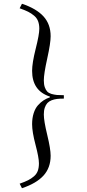

<svg xmlns="http://www.w3.org/2000/svg" viewBox="-20 -786 460 1016"><path d="M317.9 -282.2V-264.2Q296.9 -264.2 282 -262.5Q267.1 -260.7 253.2 -255.4Q239.3 -250 230.7 -240.7Q222.2 -231.4 217 -216.3Q211.9 -201.2 211.9 -180.2Q211.9 -146.5 230 -72Q248 2.4 248 38.1Q248 101.6 210.2 143.1Q172.4 184.6 96.2 210L84 186Q111.8 176.3 128.7 167.7Q145.5 159.2 159.7 147Q173.8 134.8 179.9 118.2Q186 101.6 186 78.1Q186 48.3 168 -19.8Q149.9 -87.9 149.9 -128.9Q149.9 -161.1 158.2 -187Q166.5 -212.9 180.9 -229Q195.3 -245.1 210.7 -255.1Q226.1 -265.1 244.1 -271V-274.9Q149.9 -305.2 149.9 -411.1Q149.9 -452.6 168.9 -528.1Q188 -603.5 188 -633.8Q188 -656.7 181.6 -673.6Q175.3 -690.4 160.6 -702.9Q146 -715.3 128.9 -723.9Q111.8 -732.4 84 -742.2L96.2 -766.1Q172.4 -740.7 210.2 -699.2Q248 -657.7 248 -594.2Q248 -558.1 230 -476.6Q211.9 -395 211.9 -360.8Q211.9 -339.4 217 -324.5Q222.2 -309.6 230.2 -301.3Q238.3 -293 252.9 -288.8Q267.6 -284.7 281.5 -283.4Q295.4 -282.2 317.9 -282.2Z"/></svg>

Font: Flanker Steampunk
Style: Regular
Weight: 400
Designer: Alexey Kryukov, Leonardo Di Lena
Foundry: Alexey Kryukov, Leonardo Di Lena
Version: 1.210